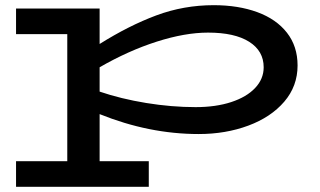

<svg xmlns="http://www.w3.org/2000/svg" viewBox="-20 -504 1238 742"><path d="M1130 -251Q1130 -171 1078.5 -111Q1027 -51 939.5 -18.5Q852 14 748 14Q556 14 365 -63V119H555V218H42V119H240V-372H42V-471H365V-334Q478 -405 584 -444.5Q690 -484 806 -484Q901 -484 974.5 -457Q1048 -430 1089 -377.5Q1130 -325 1130 -251ZM999 -244Q999 -307 943 -342.5Q887 -378 784 -378Q695 -378 585.5 -343Q476 -308 365 -244V-150Q447 -122 545 -106Q643 -90 736 -90Q814 -90 873.5 -109.5Q933 -129 966 -164Q999 -199 999 -244Z"/></svg>

Font: BioRhyme Expanded
Style: Bold
Weight: 700
Width: 7
Designer: Aoife Mooney
Foundry: Aoife Mooney Type
Version: Version 1.000